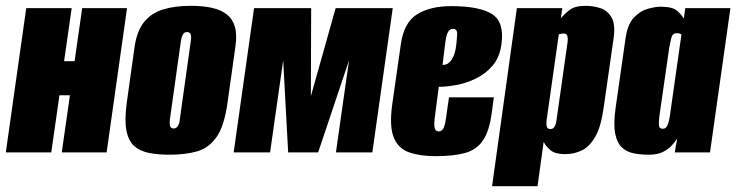

<svg xmlns="http://www.w3.org/2000/svg" viewBox="-30 -523 2527 659"><path d="M-10 0 60 -495H216L190 -313H226L252 -495H406L336 0H182L210 -196H174L146 0Z M553 8Q513 8 482 2Q451 -4 431 -21.5Q411 -39 404 -74.5Q397 -110 405 -170L432 -363Q440 -417 464.5 -447.5Q489 -478 529.5 -490.5Q570 -503 625 -503Q667 -503 698 -496Q729 -489 749 -473Q769 -457 776.5 -430Q784 -403 778 -363L751 -171Q740 -91 713.5 -53Q687 -15 646.5 -3.5Q606 8 553 8ZM566 -82Q571 -82 575 -84.5Q579 -87 582.5 -94Q586 -101 587 -112L625 -383Q627 -395 625.5 -401.5Q624 -408 620.5 -410.5Q617 -413 612 -413Q607 -413 603 -410.5Q599 -408 596 -401.5Q593 -395 591 -383L553 -112Q552 -101 553 -94Q554 -87 557.5 -84.5Q561 -82 566 -82Z M772 0 842 -495H1038L1037 -193L1122 -495H1318L1248 0H1123L1168 -316L1062 0H959L942 -316L897 0Z M1465 13Q1412 13 1374.5 0Q1337 -13 1321.5 -51Q1306 -89 1316 -163L1346 -373Q1357 -447 1402.5 -474.5Q1448 -502 1518 -502Q1616 -502 1659 -474.5Q1702 -447 1691 -370Q1685 -326 1660.5 -297.5Q1636 -269 1602.5 -253Q1569 -237 1535 -231Q1501 -225 1476 -225L1462 -117Q1459 -92 1462.5 -82Q1466 -72 1476 -72Q1484 -72 1490 -79.5Q1496 -87 1500 -112L1511 -189H1665L1658 -137Q1650 -74 1628 -41.5Q1606 -9 1566.5 2Q1527 13 1465 13ZM1489 -300Q1493 -300 1499.5 -301.5Q1506 -303 1513 -309.5Q1520 -316 1526.5 -330Q1533 -344 1536 -369Q1538 -386 1539 -405Q1540 -424 1525 -424Q1514 -424 1507.5 -413Q1501 -402 1496 -358Z M1659 116 1744 -495H1900L1895 -460Q1906 -474 1924.5 -488.5Q1943 -503 1980 -503Q2005 -503 2029.5 -495.5Q2054 -488 2068.5 -464Q2083 -440 2076 -391L2042 -154Q2033 -88 2013 -53.5Q1993 -19 1966.5 -6.5Q1940 6 1910 6Q1876 6 1860 -7Q1844 -20 1836 -36L1815 116ZM1859 -80Q1864 -80 1868 -82.5Q1872 -85 1875.5 -92Q1879 -99 1880 -110L1918 -378Q1919 -387 1918.5 -392.5Q1918 -398 1916.5 -401.5Q1915 -405 1912 -406.5Q1909 -408 1905 -408Q1902 -408 1899 -407.5Q1896 -407 1893.5 -406.5Q1891 -406 1889.5 -405.5Q1888 -405 1888 -405L1846 -110Q1845 -99 1846 -92Q1847 -85 1850.5 -82.5Q1854 -80 1859 -80Z M2197 8Q2170 8 2146 3.5Q2122 -1 2105 -16.5Q2088 -32 2081.5 -64.5Q2075 -97 2083 -153L2117 -391Q2124 -440 2146 -463Q2168 -486 2194 -493Q2220 -500 2238 -500Q2278 -500 2294 -486Q2310 -472 2317 -459L2322 -495H2477L2407 0H2286L2294 -47Q2286 -35 2274.5 -22.5Q2263 -10 2244.5 -1Q2226 8 2197 8ZM2245 -81Q2251 -81 2255 -84.5Q2259 -88 2261.5 -94.5Q2264 -101 2266 -108.5Q2268 -116 2269 -123.5Q2270 -131 2271 -138L2309 -405Q2307 -406 2305 -407Q2303 -408 2300 -408.5Q2297 -409 2293 -409Q2285 -409 2280.5 -405Q2276 -401 2273.5 -390.5Q2271 -380 2267 -359L2233 -123Q2232 -112 2231.5 -104Q2231 -96 2232 -91Q2233 -86 2236 -83.5Q2239 -81 2245 -81Z"/></svg>

Font: Alumni Sans Black
Style: Italic
Weight: 900
Italic angle: -8°
Version: Version 1.016